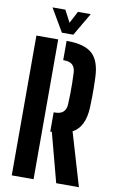

<svg xmlns="http://www.w3.org/2000/svg" viewBox="-104 -1027 657 1082"><g transform="rotate(10 224.5 -486.0)"><path d="M298.2 0 223.8 -280.7H214.8V-391H221.6Q253.9 -391 269.7 -406Q285.5 -420.9 287 -449.5Q288.5 -478.5 289 -509.5Q289.5 -540.4 289 -571.3Q288.5 -602.2 287 -631.2Q285.5 -660.2 269.8 -674.9Q254 -689.7 221.9 -689.7H216.7V-800H221.9Q320.6 -800 364.6 -759.3Q408.6 -718.7 411.8 -624.8Q413.1 -591.7 413.4 -565.1Q413.7 -538.5 413.4 -512.6Q413.1 -486.7 411.8 -456Q407.7 -340.5 338.3 -304.1L428.2 0ZM43.9 0V-800H168.7V0ZM182.5 -840.9 105.7 -972.1H179.2L215.2 -903.4L251.2 -972.1H324.6L247.8 -840.9Z"/></g></svg>

Font: Big Shoulders Stencil Display SC Thin
Style: Regular
Weight: 100
Designer: Patric King
Foundry: XO Type Co
Version: Version 2.001